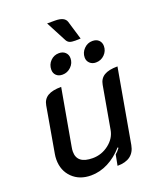

<svg xmlns="http://www.w3.org/2000/svg" viewBox="-159 -960 873 1064"><g transform="rotate(-20 278.0 -428.5)"><path d="M458 -73Q443 9 347 9L359 -54Q370 -62 386 -83L382 -87Q342 -41 293 -16Q244 9 192 9Q124 9 82 -32.5Q40 -74 40 -139Q40 -156 43 -172L90 -441Q96 -476 123.5 -492.5Q151 -509 203 -509L144 -177Q141 -162 141 -149Q141 -78 233 -78Q286 -78 328.5 -111Q371 -144 379 -192L423 -441Q429 -476 456 -492.5Q483 -509 535 -509ZM365 -723Q343 -723 332 -727.5Q321 -732 314 -744L250 -866H297Q353 -866 363 -834L396 -724Q384 -723 365 -723ZM184 -617Q184 -647 204.5 -668Q225 -689 255 -689Q278 -689 292 -675.5Q306 -662 306 -641Q306 -612 284.5 -591Q263 -570 234 -570Q211 -570 197.5 -583Q184 -596 184 -617ZM381 -617Q381 -646 402 -667.5Q423 -689 452 -689Q476 -689 489.5 -675.5Q503 -662 503 -641Q503 -612 482 -591Q461 -570 431 -570Q409 -570 395 -583.5Q381 -597 381 -617Z"/></g></svg>

Font: K2D Medium
Style: Italic
Weight: 500
Italic angle: -10°
Designer: Katatrad Aksorn Co.,Ltd.
Foundry: Cadson Demak Co.,Ltd.
Version: Version 1.000; ttfautohint (v1.6)